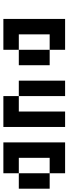

<svg xmlns="http://www.w3.org/2000/svg" viewBox="344 -748 404 1131"><g transform="rotate(-90 545.5 -182.0)"><path d="M181.8 -363.6H272.7V-272.7H181.8ZM181.8 -272.7H272.7V-181.8H181.8ZM181.8 -181.8H272.7V-90.9H181.8ZM181.8 -90.9H272.7V0H181.8ZM90.9 -363.6H181.8V-272.7H90.9ZM90.9 -90.9H181.8V0H90.9ZM0 -272.7H90.9V-181.8H0ZM0 -181.8H90.9V-90.9H0Z M363.6 -90.9H454.5V0H363.6ZM363.6 -181.8H454.5V-90.9H363.6ZM363.6 -272.7H454.5V-181.8H363.6ZM363.6 -363.6H454.5V-272.7H363.6ZM454.5 -363.6H545.5V-272.7H454.5ZM545.5 -272.7H636.4V-181.8H545.5ZM545.5 -181.8H636.4V-90.9H545.5ZM545.5 -90.9H636.4V0H545.5Z M909.1 -363.6H1000V-272.7H909.1ZM909.1 -272.7H1000V-181.8H909.1ZM909.1 -181.8H1000V-90.9H909.1ZM909.1 -90.9H1000V0H909.1ZM818.2 -363.6H909.1V-272.7H818.2ZM818.2 -90.9H909.1V0H818.2ZM727.3 -272.7H818.2V-181.8H727.3ZM727.3 -181.8H818.2V-90.9H727.3Z"/></g></svg>

Font: Micro 5
Style: Regular
Weight: 400
Designer: Sarah Cadigan-Fried
Version: Version 1.000; ttfautohint (v1.8.4.7-5d5b)